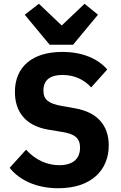

<svg xmlns="http://www.w3.org/2000/svg" viewBox="-20 -985 640 1017"><path d="M289 12C464 12 556 -84 556 -215C556 -325 491 -391 379 -411L306 -424C238 -436 210 -457 210 -505C210 -560 244 -588 311 -588C374 -588 426 -563 463 -522L548 -617C499 -674 417 -710 310 -710C152 -710 59 -632 59 -498C59 -396 112 -319 237 -298L310 -286C378 -275 404 -252 404 -203C404 -143 365 -110 294 -110C232 -110 169 -136 118 -192L31 -96C84 -30 173 12 289 12ZM367 -748 499 -907 428 -965 307 -850 186 -965 111 -907 243 -748Z"/></svg>

Font: IBM Plex Mono
Style: Bold
Weight: 700
Monospace: yes
Designer: Mike Abbink, Paul van der Laan, Pieter van Rosmalen
Foundry: Bold Monday
Version: Version 2.004